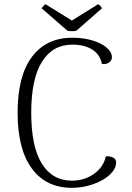

<svg xmlns="http://www.w3.org/2000/svg" viewBox="-20 -883 628 916"><path d="M534 -107Q534 -86 517.5 -64.5Q501 -43 471 -25.5Q441 -8 402.5 2.5Q364 13 322 13Q200 13 132 -79Q64 -171 64 -345Q64 -521 132.5 -612Q201 -703 325 -703Q365 -703 399.5 -695.5Q434 -688 459.5 -675Q485 -662 499.5 -645Q514 -628 514 -610Q514 -596 501 -585.5Q488 -575 466 -578Q458 -622 421 -646Q384 -670 325 -670Q231 -670 180 -588Q129 -506 129 -345Q129 -184 179.5 -102.5Q230 -21 324 -21Q361 -21 394 -34.5Q427 -48 452 -74Q477 -100 485 -137Q498 -138 508.5 -135.5Q519 -133 526.5 -126.5Q534 -120 534 -107ZM345 -737Q339 -735 331 -734.5Q323 -734 315 -734.5Q307 -735 301 -737L179 -843Q181 -848 187 -854.5Q193 -861 197 -863L323 -785L448 -863Q453 -861 459 -854.5Q465 -848 466 -843Z"/></svg>

Font: Arima Light
Style: Regular
Weight: 300
Designer: Joana Correia and Natanael Gama
Foundry: NDISCOVER
Version: Version 1.101;gftools[0.9.23]